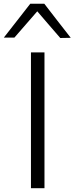

<svg xmlns="http://www.w3.org/2000/svg" viewBox="-63 -988 392 1008"><path d="M99.5 0Q99.5 -60 99.5 -115.5Q99.5 -171 99.5 -236.5V-475Q99.5 -541.5 99.5 -597.2Q99.5 -653 99.5 -713H170.5Q170.5 -653 170.5 -597.2Q170.5 -541.5 170.5 -475V-236.5Q170.5 -171 170.5 -115.5Q170.5 -60 170.5 0ZM253.5 -788.5Q220.5 -827 188 -864.2Q155.5 -901.5 122.5 -940.5H143Q109.5 -902 77.5 -865.2Q45.5 -828.5 12.5 -790.5H-43Q-8.5 -834.5 26.2 -879Q61 -923.5 96 -968.5H169.5Q204 -923.5 238.8 -878.8Q273.5 -834 308.5 -789.5Z"/></svg>

Font: Commissioner Thin Light
Style: Regular
Weight: 300
Version: Version 1.000